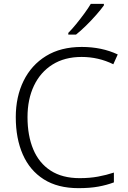

<svg xmlns="http://www.w3.org/2000/svg" viewBox="-20 -968 663 998"><path d="M404 -672Q316 -672 253 -632.5Q190 -593 156.5 -522.5Q123 -452 123 -359Q123 -263 153 -191.5Q183 -120 243.5 -81Q304 -42 394 -42Q446 -42 489.5 -50Q533 -58 572 -71V-20Q535 -6 491 2Q447 10 388 10Q280 10 207.5 -36Q135 -82 98.5 -165Q62 -248 62 -359Q62 -465 102.5 -547.5Q143 -630 219.5 -677Q296 -724 405 -724Q509 -724 592 -685L569 -634Q492 -672 404 -672ZM520 -940Q505 -919 480.5 -891Q456 -863 428 -835.5Q400 -808 375 -788H335V-797Q354 -816 376 -843Q398 -870 418.5 -898Q439 -926 452 -948H520Z"/></svg>

Font: Noto Sans Sinhala Light
Style: Regular
Weight: 300
Designer: Jelle Bosma - Monotype Design Team
Foundry: Monotype Imaging Inc.
Version: Version 2.006; ttfautohint (v1.8.4.7-5d5b)